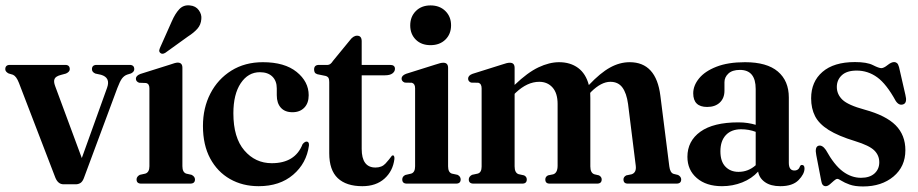

<svg xmlns="http://www.w3.org/2000/svg" viewBox="-26 -679 3394 710"><path d="M254 2.5H209Q188.5 2.5 178.5 -22.5L44 -372.5Q34.5 -397 22 -402.5L5.5 -407.5Q-6.5 -414 -6.5 -423Q-6.5 -439 10.5 -439H215.5Q232 -439 232 -423Q232 -413.5 218 -407L199.5 -402Q180 -397 175.8 -387.2Q171.5 -377.5 178 -360.5L276.5 -94.5L370 -354.5Q383.5 -392 347.5 -402.5L326.5 -407Q314 -412.5 314 -423Q314 -439 331.5 -439H453.5Q470.5 -439 470.5 -423Q470.5 -413.5 458.5 -407.5L444 -403Q433 -399 425.2 -388.8Q417.5 -378.5 408 -353.5L284 -20Q279 -7 271.2 -2.2Q263.5 2.5 254 2.5Z M648.5 -428.5V-64.5Q648.5 -42 662.5 -37L682.5 -32.5Q695 -26 695 -15.5Q695 0 677.5 0H496Q479 0 479 -15.5Q479 -26 491 -32.5L511.5 -37Q526.5 -42 526.5 -64V-352.5Q526.5 -369 514.5 -372L488.5 -373Q476.5 -377.5 476.5 -388Q476.5 -399 493 -405.5L601 -439.5Q623 -447.5 631 -447.5Q648.5 -447.5 648.5 -428.5ZM609 -599.5Q621.5 -628.5 637 -645Q652.5 -661.5 676 -659Q698 -657 709.2 -641.2Q720.5 -625.5 718.5 -608.5Q717 -587.5 704 -572.8Q691 -558 669 -544L585 -483.5Q573 -476.5 566 -484Q562 -488.5 563 -493.5Q564 -498.5 566.5 -504Z M1115.5 -327Q1115.5 -297.5 1099.2 -280.8Q1083 -264 1055.5 -264Q1027.5 -264 1012.5 -280.8Q997.5 -297.5 997.5 -327V-352Q997.5 -380 981 -396Q964.5 -412 935 -412Q891.5 -412 864.2 -371.2Q837 -330.5 837 -260Q837 -170 877.5 -122.8Q918 -75.5 979 -75.5Q1065.5 -75.5 1093 -146Q1101 -155.5 1108 -155.5Q1117.5 -155 1116.5 -141Q1107.5 -75 1058 -32.8Q1008.5 9.5 930.5 9.5Q871 9.5 824.5 -17Q778 -43.5 751.2 -93.2Q724.5 -143 724.5 -213Q724.5 -280 752 -333.2Q779.5 -386.5 829.5 -417.8Q879.5 -449 946 -449Q1026.5 -449 1071 -413Q1115.5 -377 1115.5 -327Z M1179 -398 1147.5 -404.5Q1140 -407 1137.8 -411.5Q1135.5 -416 1135.5 -422Q1135.5 -439 1153.5 -439H1186Q1196 -439 1205.5 -454L1267 -529Q1280 -547 1294.5 -547Q1311.5 -547 1311.5 -526.5V-439H1416.5Q1434.5 -439 1434.5 -424.5Q1434.5 -414.5 1425.2 -407.5Q1416 -400.5 1397 -400.5H1311.5V-128.5Q1311.5 -59.5 1362.5 -59.5Q1386 -59.5 1399.5 -74.2Q1413 -89 1423.5 -103.5Q1433.5 -107.5 1432.5 -91Q1427 -46.5 1395.8 -18.5Q1364.5 9.5 1314 9.5Q1254.5 9.5 1223 -20.2Q1191.5 -50 1191.5 -112.5V-375.5Q1191.5 -385 1189.2 -390Q1187 -395 1179 -398Z M1566 -512Q1532 -512 1511.5 -532.5Q1491 -553 1491 -585Q1491 -617.5 1511.8 -638.2Q1532.5 -659 1566 -659Q1600 -659 1621 -638.2Q1642 -617.5 1642 -585.5Q1642 -553 1621 -532.5Q1600 -512 1566 -512ZM1631 -428V-64Q1631 -41.5 1645 -37L1666 -32.5Q1677.5 -26.5 1677.5 -15.5Q1677.5 0 1660.5 0H1478.5Q1461.5 0 1461.5 -15.5Q1461.5 -26.5 1473 -32L1494.5 -37Q1509 -41.5 1509 -64V-353Q1509 -369.5 1497 -373L1471 -373.5Q1459 -378 1459 -388.5Q1459 -399.5 1475.5 -406L1583.5 -440Q1595.5 -444 1601.8 -445.5Q1608 -447 1613.5 -447Q1631 -447 1631 -428Z M1877 -428V-365Q1925 -411 1965.2 -430Q2005.5 -449 2041.5 -449Q2083 -449 2111.8 -427.8Q2140.5 -406.5 2151.5 -364.5Q2194 -409.5 2229.8 -429.2Q2265.5 -449 2302.5 -449Q2400.5 -449 2416 -325L2449 -64Q2452 -40 2465 -36L2481.5 -32Q2493 -25.5 2493 -15.5Q2493 0 2475.5 0H2295.5Q2279.5 0 2279.5 -15.5Q2279.5 -25 2290 -30.5L2309.5 -34.5Q2328 -40.5 2325 -66L2296.5 -294.5Q2291 -334.5 2275.5 -355.5Q2260 -376.5 2231 -376.5Q2197.5 -376.5 2160 -339.5L2156.5 -335.5Q2157 -326.5 2157 -316.5V-63.5Q2157 -39.5 2172 -34.5L2189 -30.5Q2199 -25 2199 -15.5Q2199 0 2182 0H2006.5Q1990.5 0 1990.5 -15.5Q1990.5 -25.5 2000.5 -30.5L2020 -34.5Q2036 -40 2036 -66.5V-294.5Q2036 -334.5 2017.2 -355.5Q1998.5 -376.5 1968 -376.5Q1924 -376.5 1881.5 -336.5L1877 -332V-64Q1877 -40 1891.5 -35L1912 -30.5Q1922 -25.5 1922 -15.5Q1922 0 1905.5 0H1725Q1707.5 0 1707.5 -15.5Q1707.5 -26 1719.5 -32.5L1740.5 -37Q1755 -41 1755 -63V-352.5Q1755 -369.5 1743 -373L1716 -373.5Q1705 -378 1705 -388Q1705 -400 1721.5 -406L1829.5 -440Q1841 -444 1847.5 -445.5Q1854 -447 1859.5 -447Q1877 -447 1877 -428Z M2516 -99Q2516 -157.5 2564 -192Q2612 -226.5 2704.5 -226.5Q2723.5 -226.5 2739.2 -224Q2755 -221.5 2768.5 -217.5V-350Q2768.5 -420.5 2710 -420.5Q2682 -420.5 2667.5 -407Q2653 -393.5 2653 -375V-343.5Q2653 -316 2635.8 -299.8Q2618.5 -283.5 2589 -283.5Q2537.5 -283.5 2537.5 -334Q2537.5 -362.5 2559 -389Q2580.5 -415.5 2623.2 -432.2Q2666 -449 2729 -449Q2810 -449 2850.5 -414.5Q2891 -380 2891 -318.5V-77Q2891 -48.5 2911.5 -48.5Q2927.5 -48.5 2932.5 -64.5Q2935 -69 2939.5 -69Q2949 -69 2949 -56Q2949 -35.5 2927 -13Q2905 9.5 2859.5 9.5Q2824 9.5 2802.8 -5.5Q2781.5 -20.5 2777.5 -44.5Q2754 -18.5 2718.8 -4.5Q2683.5 9.5 2644 9.5Q2585.5 9.5 2550.8 -20.5Q2516 -50.5 2516 -99ZM2638 -119.5Q2638 -82 2656.5 -62.8Q2675 -43.5 2705 -43.5Q2741 -43.5 2768.5 -68V-191.5Q2743 -201 2714.5 -201Q2678.5 -201 2658.2 -179.5Q2638 -158 2638 -119.5Z M3158 -21.5Q3190 -21.5 3207.8 -37.5Q3225.5 -53.5 3225.5 -79Q3225.5 -104.5 3207 -122.8Q3188.5 -141 3136.5 -157Q3074 -176 3038.2 -198.5Q3002.5 -221 2988 -249.5Q2973.5 -278 2973.5 -315.5Q2973.5 -377 3015.5 -413.2Q3057.5 -449.5 3135.5 -449.5Q3180 -449.5 3202 -438.2Q3224 -427 3233 -427Q3242 -427 3256 -438.2Q3270 -449.5 3280.5 -449.5Q3286 -449.5 3290.8 -445.8Q3295.5 -442 3298.5 -431L3322 -328.5Q3329.5 -299.5 3315 -293.5Q3299 -287 3286.5 -305.5Q3252 -368.5 3217.8 -393.2Q3183.5 -418 3142 -418Q3105.5 -418 3087 -400.8Q3068.5 -383.5 3068.5 -357.5Q3068.5 -330 3089.5 -310Q3110.5 -290 3171.5 -273.5Q3250 -252 3286 -215.8Q3322 -179.5 3322 -123.5Q3322 -63 3278 -26.2Q3234 10.5 3165.5 10.5Q3135 10.5 3115.8 3.5Q3096.5 -3.5 3085.8 -10.5Q3075 -17.5 3070.5 -17.5Q3065.5 -17.5 3058 -10.8Q3050.5 -4 3042.5 2.8Q3034.5 9.5 3027.5 9.5Q3014 9.5 3011 -9.5L2992.5 -105.5Q2986.5 -135.5 3000.5 -140Q3014.5 -144 3028 -124.5Q3059 -68.5 3090.8 -45Q3122.5 -21.5 3158 -21.5Z"/></svg>

Font: Fraunces 144pt Soft SemiBold
Style: Regular
Weight: 600
Version: Version 1.000;[b76b70a41]